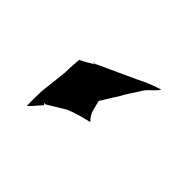

<svg xmlns="http://www.w3.org/2000/svg" viewBox="-43 -844 346 346"><g transform="rotate(-45 129.5 -671.0)"><path d="M29 -746C36 -738 45 -732 52 -725L55 -728V-724L75 -691C82 -676 86 -658 89 -646L90 -645C93 -649 102 -655 108 -656L127 -661C137 -654 149 -648 157 -642C171 -635 184 -625 199 -616C206 -610 212 -602 220 -596H221C217 -609 211 -625 204 -638L170 -712C170 -714 169 -716 169 -717H168C169 -716 169 -714 169 -712C164 -721 159 -728 155 -737V-738C144 -739 132 -740 120 -740L66 -746C54 -746 41 -747 29 -746Z"/></g></svg>

Font: Charger Mayhem
Style: Regular
Weight: 400
Designer: Jasper
Foundry: Cannot Into Space Fonts
Version: Version 0.98